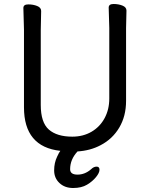

<svg xmlns="http://www.w3.org/2000/svg" viewBox="-20 -735 750 961"><path d="M331 112Q331 139 368 139Q405 139 436 112Q449 99 463.5 99Q478 99 478 114.5Q478 130 460.5 151.5Q443 173 415.5 189.5Q388 206 346 206Q304 206 277.5 181Q251 156 251 118Q251 80 266 49Q276 27 282 20Q100 0 100 -198V-586L97 -695Q97 -713 121.5 -713Q146 -713 166 -705Q186 -697 186 -680L184 -584V-210Q184 -122 224.5 -86.5Q265 -51 342 -51Q396 -51 438 -75.5Q480 -100 503.5 -143.5Q527 -187 527 -242V-595L524 -697Q524 -715 548.5 -715Q573 -715 593 -707Q613 -699 613 -682L611 -594V-230Q611 -154 577 -96.5Q543 -39 483 -8Q432 19 368 23Q331 63 331 112Z"/></svg>

Font: LXGW WenKai TC
Style: Bold
Weight: 700
Designer: LXGW / Fontworks Inc.
Foundry: LXGW / Fontworks Inc.
Version: Version 1.330;April 28, 2024